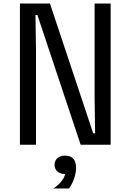

<svg xmlns="http://www.w3.org/2000/svg" viewBox="-20 -820 740 1088"><path d="M93 0V-800H263L508 -65H519L516 -269V-800H607V0H437L192 -735H181L184 -532V0ZM283 248Q312 228 329 206Q346 184 349 166H348Q321 166 305 151.5Q289 137 289 114Q289 91 305 76.5Q321 62 348 62Q349 62 350 62Q351 62 353 62Q411 65 411 130Q411 159 400.5 190.5Q390 222 371 248Z"/></svg>

Font: Martian Mono Light
Style: Regular
Weight: 300
Monospace: yes
Designer: Roman Shamin
Foundry: Evil Martians
Version: Version 1.000; ttfautohint (v1.8.4.7-5d5b)